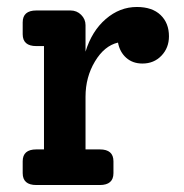

<svg xmlns="http://www.w3.org/2000/svg" viewBox="-20 -530 527 550"><path d="M372 -510Q416 -510 440 -487Q464 -464 464 -426Q464 -393 442.5 -370.5Q421 -348 388 -348Q360 -348 341.5 -364.5Q323 -381 318 -408Q279 -399 252 -354Q225 -309 225 -253V-102H266Q305 -102 305 -68V-34Q305 0 266 0H84Q45 0 45 -34V-68Q45 -102 84 -102H106V-398H84Q45 -398 45 -432V-466Q45 -500 84 -500H182Q200 -500 212.5 -487.5Q225 -475 225 -458V-382Q243 -441 283 -475.5Q323 -510 372 -510Z"/></svg>

Font: Solway Medium
Style: Regular
Weight: 500
Designer: Mariya V. Pigoulevskaya
Foundry: The Northern Block Ltd.
Version: Version 1.000;hotconv 1.0.109;makeotfexe 2.5.65596